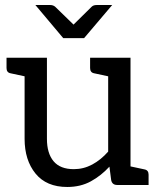

<svg xmlns="http://www.w3.org/2000/svg" viewBox="-20 -737 625 765"><path d="M248 8Q165 8 121.5 -45.5Q78 -99 78 -184V-433L22 -445Q6 -448 6 -466V-507H167V-184Q167 -126 193.5 -94.5Q220 -63 274 -63Q313 -63 347.5 -81.5Q382 -100 411 -133V-433L355 -445Q339 -448 339 -466V-507H500V-74L556 -62Q572 -59 572 -41V0H447Q427 0 423 -19L416 -73Q383 -37 342 -14.5Q301 8 248 8ZM427 -717 315 -585H232L121 -717H180Q192 -717 200 -710L273 -639L345 -710Q352 -717 365 -717Z"/></svg>

Font: Aleo
Style: Regular
Weight: 400
Designer: Alessio Laiso
Foundry: Alessio Laiso
Version: Version 2.001; ttfautohint (v1.8.4.7-5d5b);gftools[0.9.29]